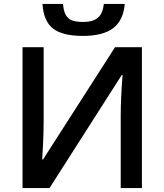

<svg xmlns="http://www.w3.org/2000/svg" viewBox="-20 -953 832 973"><path d="M94.2 -713.9H201.2V-342.8Q201.2 -284.7 198.2 -225.3Q195.3 -166 193.8 -145H198.2L563 -713.9H699.2V0H591.8V-368.2Q591.8 -452.6 601.1 -573.2H597.2L231 0H94.2ZM400.4 -771Q296.9 -771 248.8 -808.3Q200.7 -845.7 195.3 -933.1H299.3Q302.2 -897.9 312.7 -878.4Q323.2 -858.9 343 -850.3Q362.8 -841.8 403.3 -841.8Q451.2 -841.8 476.1 -863Q501 -884.3 506.3 -933.1H612.3Q605 -849.1 553.2 -810.1Q501.5 -771 400.4 -771Z"/></svg>

Font: JBL Sans
Style: Semibold
Weight: 600
Version: Version 1.10